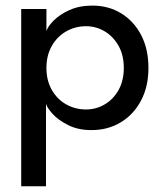

<svg xmlns="http://www.w3.org/2000/svg" viewBox="-20 -442 576 670"><path d="M140.5 208H54V-410.5H142V-333.5Q146.5 -349 167 -370Q187.5 -391 222.2 -406.8Q257 -422.5 302 -422.5Q359 -422.5 403.2 -395.2Q447.5 -368 472.8 -319.2Q498 -270.5 498 -205Q498 -139.5 472 -90.8Q446 -42 401.2 -15Q356.5 12 299 12Q252.5 12 217.8 -5.5Q183 -23 163.2 -45Q143.5 -67 140.5 -80ZM412 -205Q412 -249.5 393.8 -282Q375.5 -314.5 345.5 -332.5Q315.5 -350.5 280.5 -350.5Q242 -350.5 210.5 -332.2Q179 -314 160.5 -281.2Q142 -248.5 142 -205Q142 -161.5 160.5 -128.8Q179 -96 210.5 -78Q242 -60 280.5 -60Q315.5 -60 345.5 -77.8Q375.5 -95.5 393.8 -128Q412 -160.5 412 -205Z"/></svg>

Font: League Spartan Thin
Style: Regular
Weight: 400
Version: Version 2.002